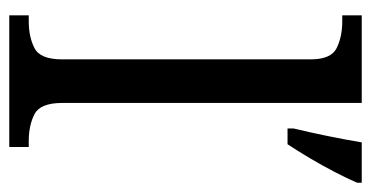

<svg xmlns="http://www.w3.org/2000/svg" viewBox="-213 -587 800 414"><g transform="rotate(90 187.0 -380.0)"><path d="M257 -613Q265 -646 273 -685Q281 -724 287 -760H374V-750Q365 -729 351 -702Q337 -675 321 -648Q305 -621 291 -600H257ZM13 0V-42H26Q60 -42 84 -54.5Q108 -67 108 -114V-650Q108 -694 83.5 -706Q59 -718 26 -718H13V-760H202V-114Q202 -67 226 -54.5Q250 -42 284 -42H297V0Z"/></g></svg>

Font: NotoSerif-Regular
Style: Regular
Weight: 400
Designer: Monotype Design Team
Foundry: Monotype Imaging Inc.
Version: Version 2.007; ttfautohint (v1.8) -l 8 -r 50 -G 200 -x 14 -D